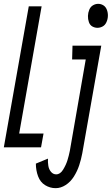

<svg xmlns="http://www.w3.org/2000/svg" viewBox="-39 -768 583 1001"><path d="M251 213Q222 213 196.5 197.5Q171 182 159.5 151Q148 120 148 85L211 59Q210 78 213 96.5Q216 115 227 128Q238 141 254 141Q275 141 290 116.5Q305 92 312.5 68Q320 44 325 19L408 -458H337L339 -530H489L390 31Q384 63 374 93.5Q364 124 346.5 152Q329 180 303.5 196.5Q278 213 251 213ZM-19 0 111 -735H178L61 -72H188L175 0ZM469 -623Q455 -623 442.5 -630Q430 -637 424.5 -652.5Q419 -668 419.5 -685Q420 -702 426.5 -717.5Q433 -733 446 -740.5Q459 -748 473 -748Q487 -748 499.5 -740.5Q512 -733 518 -717.5Q524 -702 523.5 -685Q523 -668 516 -652.5Q509 -637 496 -630Q483 -623 469 -623Z"/></svg>

Font: Iosevka SS08
Style: Italic
Weight: 400
Italic angle: -10°
Monospace: yes
Designer: Belleve Invis
Foundry: Belleve Invis
Version: 2.1.0; ttfautohint (v1.8.2)